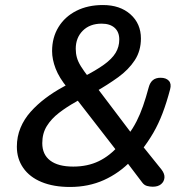

<svg xmlns="http://www.w3.org/2000/svg" viewBox="-20 -734 748 763"><path d="M258 9Q193 9 145.5 -10.5Q98 -30 72.5 -66.5Q47 -103 47 -151Q47 -191 61.5 -226Q76 -261 102 -290Q128 -319 160.5 -343.5Q193 -368 228 -387L264 -407L248 -385Q215 -425 201 -461.5Q187 -498 187 -531Q187 -585 212.5 -626.5Q238 -668 283.5 -691Q329 -714 389 -714Q457 -714 498.5 -677Q540 -640 540 -581Q540 -532 515.5 -494.5Q491 -457 449.5 -427Q408 -397 357 -368L359 -394L508 -197H489Q509 -225 523 -252.5Q537 -280 548.5 -313Q560 -346 571 -387Q576 -406 587.5 -415.5Q599 -425 618 -425Q640 -425 651 -413Q662 -401 656 -379Q642 -326 626 -284Q610 -242 589.5 -206.5Q569 -171 541 -135L540 -162L622 -60Q635 -43 633.5 -27.5Q632 -12 620 -2Q608 8 587 8Q576 8 564.5 5Q553 2 545 -9L479 -96H502Q454 -46 393 -18.5Q332 9 258 9ZM271 -72Q328 -72 372.5 -93.5Q417 -115 453 -157L448 -129L275 -352L313 -348L281 -329Q245 -309 214.5 -285.5Q184 -262 166 -233Q148 -204 148 -165Q148 -120 179.5 -96Q211 -72 271 -72ZM384 -640Q337 -640 309 -612Q281 -584 281 -540Q281 -522 285.5 -505.5Q290 -489 301.5 -470.5Q313 -452 333 -426L310 -428Q361 -454 393 -477Q425 -500 439.5 -524Q454 -548 454 -577Q454 -607 435.5 -623.5Q417 -640 384 -640Z"/></svg>

Font: Nunito ExtraLight SemiBold
Style: Italic
Weight: 600
Italic angle: -9°
Version: Version 3.602